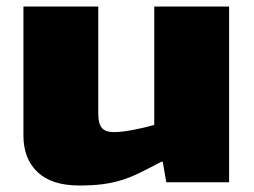

<svg xmlns="http://www.w3.org/2000/svg" viewBox="-20 -560 780 590"><path d="M223 10Q139 10 95.5 -31Q52 -72 52 -144V-540H282V-210Q282 -180 293 -167Q304 -154 330 -154Q353 -154 387.5 -160.5Q422 -167 454 -176V-540H684V0H491L480 -63H476Q438 -43 409.5 -29Q381 -15 353.5 -6.5Q326 2 295.5 6Q265 10 223 10Z"/></svg>

Font: Encode Sans Wide
Style: Black
Weight: 900
Designer: Pablo Impallari, Andres Torresi
Foundry: Pablo Impallari, Andres Torresi
Version: Version 1.000; ttfautohint (v1.00) -l 8 -r 50 -G 200 -x 14 -